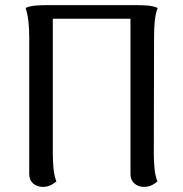

<svg xmlns="http://www.w3.org/2000/svg" viewBox="-20 -715 714 749"><path d="M147 14Q124 14 109 0.5Q94 -13 94 -36V-572Q94 -602 91 -630.5Q88 -659 80 -684Q98 -692 121 -693.5Q144 -695 164 -695H511Q531 -695 554 -693.5Q577 -692 595 -684Q586 -659 583.5 -630.5Q581 -602 581 -572L580 -118Q580 -89 582.5 -60Q585 -31 594 -7Q588 -1 574 6.5Q560 14 541 14Q519 14 504 0.5Q489 -13 489 -36V-642H186V-118Q186 -89 188.5 -60Q191 -31 200 -7Q193 -1 179.5 6.5Q166 14 147 14Z"/></svg>

Font: Arima Medium
Style: Regular
Weight: 500
Designer: Joana Correia and Natanael Gama
Foundry: NDISCOVER
Version: Version 1.101;gftools[0.9.23]